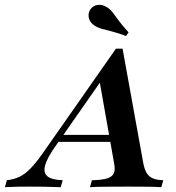

<svg xmlns="http://www.w3.org/2000/svg" viewBox="-85 -779 734 799"><path d="M-64.5 0 -56.5 -29Q-27.4 -32.3 -4.4 -43.1Q18.5 -54 41.1 -77Q63.7 -100 91.1 -138.7L397.6 -576.6H425L511.3 -100Q516.1 -75 525 -59.7Q533.9 -44.4 550.4 -37.1Q566.9 -29.8 594.4 -29L586.3 0Q563.7 -1.6 529 -2Q494.4 -2.4 450 -2.4Q393.5 -2.4 352.8 -2Q312.1 -1.6 289.5 0L297.6 -29Q337.9 -29.8 359.7 -36.3Q381.5 -42.7 388.3 -57.3Q395.2 -71.8 390.3 -96.8L328.2 -447.6L359.7 -476.6L144.4 -168.5Q111.3 -121.8 102.8 -91.1Q94.4 -60.5 112.1 -45.6Q129.8 -30.6 175.8 -29L167.7 0Q132.3 -1.6 98.8 -2Q65.3 -2.4 34.7 -2.4Q10.5 -2.4 -13.7 -2Q-37.9 -1.6 -64.5 0ZM146.8 -188.7 165.3 -217.7H410.5L415.3 -188.7ZM439.5 -629Q405.6 -641.9 381 -648Q356.5 -654 339.1 -658.9Q321.8 -663.7 308.1 -672.6Q288.7 -685.5 284.7 -704.4Q280.6 -723.4 290.3 -738.7Q301.6 -755.6 321.4 -758.5Q341.1 -761.3 359.7 -749.2Q373.4 -741.1 384.3 -726.6Q395.2 -712.1 410.1 -691.9Q425 -671.8 450 -644.4Z"/></svg>

Font: Playfair 5pt SemiExpanded Light
Style: Bold Italic
Weight: 700
Italic angle: -15.6°
Version: Version 2.001;gftools[0.9.30]